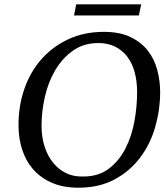

<svg xmlns="http://www.w3.org/2000/svg" viewBox="-20 -860 770 892"><path d="M66 -278Q66 -369 93.5 -448Q121 -527 173 -585.5Q225 -644 298 -678Q371 -712 463 -712Q536 -712 586 -688Q636 -664 666.5 -625Q697 -586 710.5 -535.5Q724 -485 724 -431Q724 -351 701.5 -271.5Q679 -192 632 -129Q585 -66 513.5 -27Q442 12 344 12Q272 12 219.5 -11.5Q167 -35 133 -74.5Q99 -114 82.5 -166.5Q66 -219 66 -278ZM173 -277Q173 -222 187.5 -178Q202 -134 227.5 -103Q253 -72 287.5 -55.5Q322 -39 363 -40Q436 -39 484.5 -75.5Q533 -112 562.5 -169.5Q592 -227 604.5 -296.5Q617 -366 617 -432Q617 -483 605.5 -525Q594 -567 571 -597Q548 -627 514.5 -643.5Q481 -660 437 -660Q368 -660 318 -624Q268 -588 235.5 -532Q203 -476 188 -408Q173 -340 173 -277ZM324 -788 334 -840H636L625 -788Z"/></svg>

Font: PTSerifItalic
Style: Italic
Weight: 400
Italic angle: -12°
Designer: A.Korolkova, O.Umpeleva, V.Yefimov
Foundry: ParaType Ltd
Version: Version 1.000W OFL